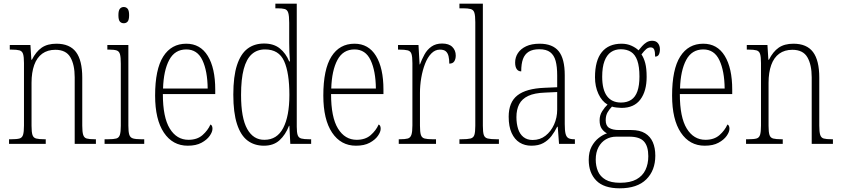

<svg xmlns="http://www.w3.org/2000/svg" viewBox="-20 -780 4560 1041"><path d="M29 0V-25H41Q71 -25 85.5 -29Q100 -33 105 -49Q110 -65 110 -99V-438Q110 -472 105 -487.5Q100 -503 85.5 -507Q71 -511 43 -511H33V-536H145L150 -456H153Q175 -500 206 -521.5Q237 -543 286 -543Q358 -543 392 -498Q426 -453 426 -359V-99Q426 -65 431 -49Q436 -33 450 -29Q464 -25 493 -25H500V0H385V-361Q385 -429 361.5 -469.5Q338 -510 280 -510Q238 -510 209 -489Q180 -468 165.5 -427.5Q151 -387 151 -331V-98Q151 -64 156 -48.5Q161 -33 176 -29Q191 -25 220 -25H228V0Z M547 0V-25H566Q596 -25 610.5 -29Q625 -33 630 -49Q635 -65 635 -98V-435Q635 -470 630.5 -486Q626 -502 612.5 -506.5Q599 -511 572 -511H562V-536H676V-99Q676 -65 681 -49.5Q686 -34 701 -29.5Q716 -25 745 -25H762V0ZM651 -654Q638 -654 630 -663Q622 -672 622 -698Q622 -723 630 -732.5Q638 -742 651 -742Q664 -742 672 -732.5Q680 -723 680 -698Q680 -672 672 -663Q664 -654 651 -654Z M998 10Q916 10 868.5 -61Q821 -132 821 -262Q821 -404 865 -473.5Q909 -543 990 -543Q1066 -543 1106.5 -477Q1147 -411 1147 -294V-270H863Q863 -144 900.5 -83Q938 -22 1002 -22Q1049 -22 1078 -47.5Q1107 -73 1121 -105Q1126 -103 1129 -97.5Q1132 -92 1132 -82Q1132 -65 1117 -43.5Q1102 -22 1072.5 -6Q1043 10 998 10ZM1106 -300Q1105 -395 1077.5 -453.5Q1050 -512 990 -512Q928 -512 897.5 -455Q867 -398 864 -300Z M1411 10Q1359 10 1322 -18Q1285 -46 1265 -107.5Q1245 -169 1245 -267Q1245 -366 1265 -427Q1285 -488 1322 -516Q1359 -544 1412 -544Q1464 -544 1497 -517.5Q1530 -491 1548 -447H1552Q1550 -471 1549 -497Q1548 -523 1548 -548V-656Q1548 -693 1543 -710Q1538 -727 1524 -731Q1510 -735 1483 -735H1473V-760H1589V-93Q1589 -62 1594 -47.5Q1599 -33 1613.5 -29Q1628 -25 1656 -25H1667V0H1554L1549 -98H1547Q1528 -49 1495.5 -19.5Q1463 10 1411 10ZM1414 -22Q1482 -22 1515.5 -86Q1549 -150 1549 -265Q1549 -385 1520.5 -448.5Q1492 -512 1417 -512Q1374 -512 1345 -486Q1316 -460 1301.5 -405.5Q1287 -351 1287 -265Q1287 -140 1320.5 -80.5Q1354 -21 1414 -22Z M1910 10Q1828 10 1780.5 -61Q1733 -132 1733 -262Q1733 -404 1777 -473.5Q1821 -543 1902 -543Q1978 -543 2018.5 -477Q2059 -411 2059 -294V-270H1775Q1775 -144 1812.5 -83Q1850 -22 1914 -22Q1961 -22 1990 -47.5Q2019 -73 2033 -105Q2038 -103 2041 -97.5Q2044 -92 2044 -82Q2044 -65 2029 -43.5Q2014 -22 1984.5 -6Q1955 10 1910 10ZM2018 -300Q2017 -395 1989.5 -453.5Q1962 -512 1902 -512Q1840 -512 1809.5 -455Q1779 -398 1776 -300Z M2142 0V-25H2148Q2177 -25 2191 -29Q2205 -33 2210.5 -49Q2216 -65 2216 -100V-438Q2216 -472 2211 -487.5Q2206 -503 2190.5 -507Q2175 -511 2144 -511H2138V-536H2249L2255 -431H2257Q2267 -458 2281.5 -484.5Q2296 -511 2319.5 -527.5Q2343 -544 2377 -544Q2414 -544 2432.5 -525.5Q2451 -507 2451 -479Q2451 -460 2443 -447.5Q2435 -435 2416 -435Q2416 -458 2412 -475Q2408 -492 2397.5 -501.5Q2387 -511 2365 -511Q2339 -511 2318.5 -490Q2298 -469 2284.5 -434Q2271 -399 2264 -358Q2257 -317 2257 -276V-99Q2257 -64 2262 -48.5Q2267 -33 2282 -29Q2297 -25 2325 -25H2344V0Z M2471 0V-25H2482Q2515 -25 2531 -29Q2547 -33 2552 -48.5Q2557 -64 2557 -98V-660Q2557 -695 2552 -711Q2547 -727 2532 -731Q2517 -735 2490 -735H2471V-760H2598V-98Q2598 -64 2603 -48.5Q2608 -33 2624.5 -29Q2641 -25 2673 -25H2685V0Z M2861 10Q2825 10 2797.5 -7Q2770 -24 2754 -59Q2738 -94 2738 -147Q2738 -226 2785.5 -263Q2833 -300 2932 -304L3001 -307V-371Q3001 -419 2992.5 -450Q2984 -481 2963 -497Q2942 -513 2904 -513Q2868 -513 2846.5 -499.5Q2825 -486 2815.5 -460Q2806 -434 2806 -393Q2790 -393 2781.5 -405.5Q2773 -418 2773 -441Q2773 -469 2788 -492Q2803 -515 2832.5 -529Q2862 -543 2906 -543Q2976 -543 3009 -502.5Q3042 -462 3042 -372V-107Q3042 -72 3046.5 -54.5Q3051 -37 3062 -31Q3073 -25 3094 -25H3097V0H3011L3004 -93H3001Q2988 -66 2970 -42.5Q2952 -19 2926 -4.5Q2900 10 2861 10ZM2868 -21Q2908 -21 2937.5 -44Q2967 -67 2984 -104.5Q3001 -142 3001 -186V-281L2936 -278Q2878 -276 2844 -260Q2810 -244 2795 -215Q2780 -186 2780 -145Q2780 -110 2789 -81.5Q2798 -53 2818 -37Q2838 -21 2868 -21Z M3340 241Q3254 241 3213 199Q3172 157 3172 87Q3172 44 3187.5 15Q3203 -14 3226 -32Q3249 -50 3271 -57Q3255 -65 3243 -81.5Q3231 -98 3231 -128Q3231 -155 3245 -177Q3259 -199 3274 -213Q3243 -231 3224.5 -271Q3206 -311 3206 -361Q3206 -452 3243 -497.5Q3280 -543 3350 -543Q3380 -543 3404 -532Q3428 -521 3442 -507Q3451 -518 3461.5 -530Q3472 -542 3485.5 -550.5Q3499 -559 3516 -559Q3537 -559 3547.5 -545.5Q3558 -532 3558 -513Q3558 -495 3552 -484Q3546 -473 3532 -473Q3532 -499 3527 -511Q3522 -523 3508 -523Q3495 -523 3484 -514Q3473 -505 3458 -485Q3471 -466 3478.5 -437.5Q3486 -409 3486 -363Q3486 -286 3452 -240.5Q3418 -195 3350 -195Q3339 -195 3322.5 -197Q3306 -199 3298 -202Q3285 -189 3274.5 -171.5Q3264 -154 3264 -128Q3264 -98 3283 -86.5Q3302 -75 3335 -75H3402Q3449 -75 3477.5 -57.5Q3506 -40 3519.5 -9Q3533 22 3533 64Q3533 144 3484 192.5Q3435 241 3340 241ZM3342 211Q3397 211 3430.5 192.5Q3464 174 3479.5 141.5Q3495 109 3495 67Q3495 13 3471.5 -13Q3448 -39 3392 -39H3321Q3290 -39 3265 -24.5Q3240 -10 3225 18Q3210 46 3210 85Q3210 120 3222 148.5Q3234 177 3263 194Q3292 211 3342 211ZM3347 -224Q3380 -224 3402.5 -239Q3425 -254 3436 -285.5Q3447 -317 3447 -365Q3447 -419 3435.5 -451.5Q3424 -484 3401.5 -498.5Q3379 -513 3346 -513Q3315 -513 3292.5 -497.5Q3270 -482 3257.5 -449Q3245 -416 3245 -364Q3245 -294 3271 -259Q3297 -224 3347 -224Z M3801 10Q3719 10 3671.5 -61Q3624 -132 3624 -262Q3624 -404 3668 -473.5Q3712 -543 3793 -543Q3869 -543 3909.5 -477Q3950 -411 3950 -294V-270H3666Q3666 -144 3703.5 -83Q3741 -22 3805 -22Q3852 -22 3881 -47.5Q3910 -73 3924 -105Q3929 -103 3932 -97.5Q3935 -92 3935 -82Q3935 -65 3920 -43.5Q3905 -22 3875.5 -6Q3846 10 3801 10ZM3909 -300Q3908 -395 3880.5 -453.5Q3853 -512 3793 -512Q3731 -512 3700.5 -455Q3670 -398 3667 -300Z M4025 0V-25H4037Q4067 -25 4081.5 -29Q4096 -33 4101 -49Q4106 -65 4106 -99V-438Q4106 -472 4101 -487.5Q4096 -503 4081.5 -507Q4067 -511 4039 -511H4029V-536H4141L4146 -456H4149Q4171 -500 4202 -521.5Q4233 -543 4282 -543Q4354 -543 4388 -498Q4422 -453 4422 -359V-99Q4422 -65 4427 -49Q4432 -33 4446 -29Q4460 -25 4489 -25H4496V0H4381V-361Q4381 -429 4357.5 -469.5Q4334 -510 4276 -510Q4234 -510 4205 -489Q4176 -468 4161.5 -427.5Q4147 -387 4147 -331V-98Q4147 -64 4152 -48.5Q4157 -33 4172 -29Q4187 -25 4216 -25H4224V0Z"/></svg>

Font: Noto Serif Khmer Condensed ExtraLight
Style: Regular
Weight: 250
Width: 3
Designer: Danh Hong and the Monotype Design Team
Foundry: Monotype Imaging Inc.
Version: Version 2.004